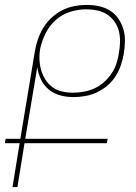

<svg xmlns="http://www.w3.org/2000/svg" viewBox="-35 -763 555 783"><path d="M36 0H16L45 -179H-15L-12 -197H48L107 -553Q111 -578 119.5 -602.5Q128 -627 141.5 -649.5Q155 -672 175 -690.5Q195 -709 218.5 -721Q242 -733 267.5 -738Q293 -743 317 -743Q343 -743 367.5 -738Q392 -733 412.5 -720.5Q433 -708 447 -688Q461 -668 468 -644.5Q475 -621 474.5 -595.5Q474 -570 470 -545Q466 -521 458 -497.5Q450 -474 436.5 -452.5Q423 -431 403 -414Q383 -397 360.5 -386.5Q338 -376 313.5 -371.5Q289 -367 265 -367Q237 -367 211 -374Q185 -381 164.5 -397.5Q144 -414 132.5 -438Q121 -462 117 -489L68 -197H404L401 -179H65ZM262 -385Q284 -385 306.5 -389Q329 -393 350 -402.5Q371 -412 389 -428Q407 -444 420 -463.5Q433 -483 440 -504.5Q447 -526 450 -548Q454 -570 454.5 -593Q455 -616 449.5 -637Q444 -658 431.5 -675.5Q419 -693 401 -704.5Q383 -716 361.5 -720.5Q340 -725 317 -725Q285 -725 252 -715Q219 -705 193 -682Q167 -659 151.5 -628Q136 -597 129 -565Q125 -542 126 -519.5Q127 -497 133 -476.5Q139 -456 150.5 -438Q162 -420 179 -407.5Q196 -395 217.5 -390Q239 -385 262 -385Z"/></svg>

Font: Iosevka Thin
Style: Italic
Weight: 100
Italic angle: -9°
Monospace: yes
Designer: Belleve Invis
Foundry: Belleve Invis
Version: Version 32.5.0; ttfautohint (v1.8.4)